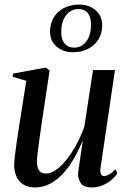

<svg xmlns="http://www.w3.org/2000/svg" viewBox="-20 -809 555 840"><path d="M133.5 11Q103 11 82.8 -1.5Q62.5 -14 52.2 -36.2Q42 -58.5 42 -88Q42 -100 45 -125.8Q48 -151.5 52.2 -181.5Q56.5 -211.5 60.5 -236.8Q64.5 -262 66 -272L95 -455.5L35 -473L37 -487L180 -513.5L197 -500.5L163 -274.5Q161 -258.5 157.2 -233.5Q153.5 -208.5 150 -182.5Q146.5 -156.5 144 -135Q141.5 -113.5 141.5 -104.5Q141.5 -86.5 145.5 -74.5Q149.5 -62.5 158.2 -56.2Q167 -50 181.5 -50Q209 -50 239.5 -77Q270 -104 299 -150.2Q328 -196.5 349 -255L387 -502.5H483L420 -76.5Q417.5 -59.5 421 -49.2Q424.5 -39 436 -39Q445.5 -39 458.5 -46.2Q471.5 -53.5 484 -69L493.5 -51Q483.5 -35 466.5 -21Q449.5 -7 428 2Q406.5 11 381.5 11Q346 11 333.8 -7.2Q321.5 -25.5 321.5 -46.5Q321.5 -51 323.8 -67.8Q326 -84.5 329.5 -107.2Q333 -130 336.2 -152.8Q339.5 -175.5 342 -192H341Q323.5 -150 302 -113Q280.5 -76 254.5 -48.2Q228.5 -20.5 198.2 -4.8Q168 11 133.5 11ZM298.5 -580.5Q255.5 -580.5 226.8 -606Q198 -631.5 199 -673Q199.5 -699.5 209.2 -721Q219 -742.5 236.2 -757.8Q253.5 -773 276.5 -781Q299.5 -789 326.5 -789Q369.5 -789 398.8 -763.8Q428 -738.5 427 -696.5Q426.5 -661.5 410 -635.5Q393.5 -609.5 364.8 -595Q336 -580.5 298.5 -580.5ZM303.5 -600.5Q326.5 -600.5 343.2 -613Q360 -625.5 369 -647.8Q378 -670 378 -698.5Q379 -733 364.5 -751.2Q350 -769.5 323 -769.5Q291.5 -769.5 270 -743.2Q248.5 -717 248 -671Q247 -637 262.8 -618.8Q278.5 -600.5 303.5 -600.5Z"/></svg>

Font: Merriweather 144pt
Style: Italic
Weight: 400
Italic angle: -7.8°
Version: Version 2.101